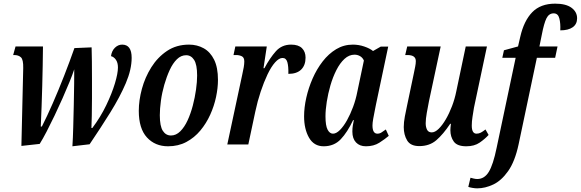

<svg xmlns="http://www.w3.org/2000/svg" viewBox="-20 -790 3176 1050"><path d="M376 10Q379 -36 380.5 -95.5Q382 -155 383.5 -216.5Q385 -278 385.5 -329.5Q386 -381 386 -411Q377 -383 360 -341.5Q343 -300 322 -252.5Q301 -205 278.5 -158Q256 -111 235 -70.5Q214 -30 197 -3L97 8L107 -418Q108 -464 94.5 -476.5Q81 -489 58 -489H52L65 -536H215Q214 -431 211 -319.5Q208 -208 203 -98H209Q237 -153 268.5 -225Q300 -297 330.5 -375Q361 -453 387 -527L481 -531Q482 -501 482.5 -455Q483 -409 483 -356Q483 -303 483 -251.5Q483 -200 482 -157.5Q481 -115 480 -90H485Q530 -150 561 -214.5Q592 -279 608.5 -334Q625 -389 625 -421Q625 -447 614 -463Q603 -479 587 -483Q591 -512 608.5 -529Q626 -546 648 -546Q700 -546 700 -474Q700 -410 668 -335Q636 -260 583.5 -175.5Q531 -91 470 -1Z M899 10Q828 10 783.5 -38.5Q739 -87 739 -184Q739 -241 756 -304Q773 -367 807.5 -422Q842 -477 893.5 -511.5Q945 -546 1014 -546Q1058 -546 1094 -526Q1130 -506 1151 -463.5Q1172 -421 1172 -353Q1172 -309 1161.5 -259.5Q1151 -210 1129.5 -162.5Q1108 -115 1075.5 -76Q1043 -37 999 -13.5Q955 10 899 10ZM915 -49Q943 -49 966 -72Q989 -95 1006 -132Q1023 -169 1034.5 -213Q1046 -257 1052 -300Q1058 -343 1058 -377Q1058 -437 1041.5 -462.5Q1025 -488 998 -488Q970 -488 947.5 -466Q925 -444 908 -407Q891 -370 878.5 -326.5Q866 -283 860 -239Q854 -195 854 -160Q854 -100 870.5 -74.5Q887 -49 915 -49Z M1305 -383Q1310 -405 1313 -422.5Q1316 -440 1316 -454Q1316 -476 1302 -482.5Q1288 -489 1272 -489H1257L1267 -536H1439L1421 -417H1426Q1456 -473 1488.5 -509.5Q1521 -546 1572 -546Q1612 -546 1631.5 -526.5Q1651 -507 1651 -475Q1651 -433 1627 -409.5Q1603 -386 1557 -386Q1558 -427 1551.5 -450Q1545 -473 1525 -473Q1506 -473 1484.5 -449Q1463 -425 1443 -383Q1423 -341 1405.5 -288.5Q1388 -236 1376 -179L1338 0H1223Z M1750 10Q1697 10 1670 -37Q1643 -84 1643 -154Q1643 -202 1655 -255.5Q1667 -309 1689.5 -360.5Q1712 -412 1744.5 -454Q1777 -496 1818.5 -521Q1860 -546 1910 -546Q1942 -546 1972.5 -535.5Q2003 -525 2020 -511L2062 -535H2103L2036 -218Q2034 -207 2029.5 -185Q2025 -163 2021 -140.5Q2017 -118 2017 -104Q2017 -59 2044 -59Q2056 -59 2066 -65.5Q2076 -72 2090 -82L2106 -47Q2085 -29 2054.5 -9.5Q2024 10 1981 10Q1947 10 1927 -11Q1907 -32 1907 -70Q1907 -89 1909.5 -103.5Q1912 -118 1915 -133H1911Q1880 -67 1843.5 -28.5Q1807 10 1750 10ZM1801 -59Q1819 -59 1839 -79Q1859 -99 1877.5 -132Q1896 -165 1911 -205.5Q1926 -246 1934 -288L1970 -459Q1963 -475 1949 -483Q1935 -491 1919 -491Q1889 -491 1864 -468Q1839 -445 1819.5 -406.5Q1800 -368 1787 -323Q1774 -278 1767 -233.5Q1760 -189 1760 -154Q1760 -103 1771.5 -81Q1783 -59 1801 -59Z M2530 10Q2480 10 2461.5 -16Q2443 -42 2443 -78Q2443 -90 2446 -113H2442Q2404 -56 2366.5 -23.5Q2329 9 2273 9Q2225 9 2206.5 -22Q2188 -53 2188 -95Q2188 -121 2194 -153Q2200 -185 2206 -212L2243 -388Q2247 -408 2250.5 -425Q2254 -442 2254 -456Q2254 -489 2208 -489H2196L2207 -536H2390L2326 -237Q2320 -207 2314 -173Q2308 -139 2308 -116Q2308 -95 2315.5 -80.5Q2323 -66 2341 -66Q2359 -66 2379 -85.5Q2399 -105 2418 -137.5Q2437 -170 2452 -209.5Q2467 -249 2475 -289L2527 -536H2643L2572 -201Q2568 -177 2564 -151Q2560 -125 2560 -103Q2560 -59 2586 -59Q2599 -59 2610 -65Q2621 -71 2635 -82L2652 -52Q2632 -30 2603 -10Q2574 10 2530 10Z M2590 240Q2578 240 2563.5 237.5Q2549 235 2541 232L2553 182Q2560 184 2570.5 186.5Q2581 189 2590 189Q2629 189 2653 150Q2677 111 2696 18L2800 -474H2727L2736 -515L2813 -536L2825 -588Q2845 -676 2890.5 -723Q2936 -770 3016 -770Q3075 -770 3105.5 -747.5Q3136 -725 3136 -690Q3136 -658 3112 -641Q3088 -624 3044 -624Q3046 -661 3039 -689Q3032 -717 3008 -717Q2982 -717 2968.5 -690Q2955 -663 2943 -600L2930 -536H3029L3016 -474H2916L2816 0Q2796 93 2759 145.5Q2722 198 2677.5 219Q2633 240 2590 240Z"/></svg>

Font: Noto Serif ExtraCondensed SemiBold
Style: Italic
Weight: 600
Width: 2
Italic angle: -12°
Designer: Monotype Design Team
Foundry: Monotype Imaging Inc.
Version: Version 2.013